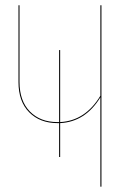

<svg xmlns="http://www.w3.org/2000/svg" viewBox="-20 -700 506 720"><path d="M356.4 -680.2H360.4V0H356.4V-335Q300.3 -243.2 205.6 -238.3V-111.3H201.7V-238.3H195.3Q129.9 -238.3 89.6 -278.8Q49.3 -319.3 49.3 -392.1V-680.2H53.2V-392.6Q53.2 -321.3 92.3 -281.7Q131.3 -242.2 195.3 -242.2H201.7V-512.2H205.6V-242.2Q299.8 -247.1 356.4 -340.8Z"/></svg>

Font: Fira Sans Compressed Four
Style: Regular
Weight: 100
Width: 1
Designer: Carrois Corporate & Edenspiekermann AG
Foundry: Carrois Corporate GbR & Edenspiekermann AG
Version: Version 4.203;PS 004.203;hotconv 1.0.88;makeotf.lib2.5.64775